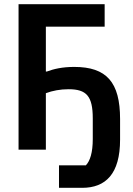

<svg xmlns="http://www.w3.org/2000/svg" viewBox="-20 -718 640 921"><path d="M263 183H374C487 183 556 116 556 -48V-147C556 -324 491 -397 336 -397C279 -397 237 -387 205 -375H200V-590H482V-698H69V0H200V-271C232 -283 269 -290 309 -290C395 -290 425 -257 425 -150V-51C425 14 412 54 392 75H263Z"/></svg>

Font: IBM Mono SemiBold
Style: Regular
Weight: 600
Monospace: yes
Designer: Mike Abbink, Paul van der Laan, Pieter van Rosmalen
Foundry: Bold Monday
Version: Version 2.3